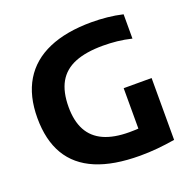

<svg xmlns="http://www.w3.org/2000/svg" viewBox="-132 -883 1027 1024"><g transform="rotate(-20 381.0 -371.0)"><path d="M493.5 8.5Q343.5 8.5 244.2 -33.2Q145 -75 95.5 -158.5Q46 -242 46 -367.5Q46 -492.5 97.2 -577.8Q148.5 -663 248 -706.2Q347.5 -749.5 492 -749.5Q535.5 -749.5 580 -745Q624.5 -740.5 667.5 -730.5V-592.5Q626.5 -602.5 586.2 -606.8Q546 -611 506 -611Q409.5 -611 346.8 -585.5Q284 -560 253.2 -505.8Q222.5 -451.5 222.5 -365.5Q222.5 -286 251 -233.5Q279.5 -181 337 -155Q394.5 -129 482 -129Q517 -129 551.5 -131.8Q586 -134.5 614.5 -139L533 -67.5V-360H691.5V-9Q640 -0.5 591.5 4Q543 8.5 493.5 8.5Z"/></g></svg>

Font: Encode Sans SemiExpanded
Style: Bold
Weight: 700
Width: 6
Designer: Multiple Designers
Foundry: Impallari Type
Version: Version 3.002